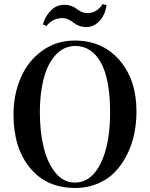

<svg xmlns="http://www.w3.org/2000/svg" viewBox="-20 -915 744 952"><path d="M177.7 -356.9Q177.7 -260.7 196.8 -183.3Q215.8 -106 255.6 -57.9Q295.4 -9.8 350.6 -9.8Q432.6 -9.8 479.2 -105Q525.9 -200.2 525.9 -357.9Q525.9 -522 480.2 -604.5Q434.6 -687 353.5 -687Q325.2 -687 299.6 -675.3Q273.9 -663.6 251.5 -637.7Q229 -611.8 212.9 -574Q196.8 -536.1 187.3 -480.5Q177.7 -424.8 177.7 -356.9ZM46.9 -346.2Q46.9 -446.8 83 -529.8Q119.1 -612.8 189.2 -663.3Q259.3 -713.9 350.6 -713.9Q488.3 -713.9 572.5 -616.7Q656.7 -519.5 656.7 -361.8Q656.7 -304.2 645.3 -250Q633.8 -195.8 609.4 -147.2Q585 -98.6 550 -62.3Q515.1 -25.9 464.4 -4.4Q413.6 17.1 353.5 17.1Q210.4 17.1 128.7 -82.5Q46.9 -182.1 46.9 -346.2ZM289.6 -825.2Q241.7 -825.2 210.4 -786.1L192.9 -793.9Q203.6 -833.5 231.4 -862.3Q259.3 -891.1 299.3 -891.1Q319.3 -891.1 335.4 -884.8Q351.6 -878.4 360.8 -870.6Q370.1 -862.8 384 -856.4Q397.9 -850.1 414.1 -850.1Q459.5 -850.1 489.7 -895L508.8 -888.7Q499 -835.9 471.2 -808.3Q443.4 -780.8 408.2 -780.8Q388.2 -780.8 371.1 -787.6Q354 -794.4 344 -803Q334 -811.5 319.3 -818.4Q304.7 -825.2 289.6 -825.2Z"/></svg>

Font: VidalokaRegular
Style: Regular
Weight: 400
Designer: Cyreal (www.cyreal.org)
Foundry: Cyreal (www.cyreal.org)
Version: Version 1.000